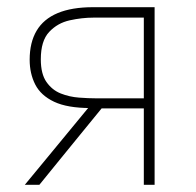

<svg xmlns="http://www.w3.org/2000/svg" viewBox="-20 -514 545 534"><path d="M49 0Q78 -35 107.2 -70.5Q136.5 -106 164.5 -140L244 -236.5L232 -213.5Q167.5 -213.5 130.5 -231Q93.5 -248.5 78 -279Q62.5 -309.5 62.5 -348Q62.5 -396 81.8 -428.5Q101 -461 140.2 -477.5Q179.5 -494 239 -494Q268.5 -494 301 -494Q333.5 -494 362.5 -494Q391.5 -494 410 -494Q410 -456.5 410 -420.8Q410 -385 410 -348.2Q410 -311.5 410 -271V-221Q410 -160.5 410 -108.5Q410 -56.5 410 0H380Q380 -36 380 -69.5Q380 -103 380 -137.8Q380 -172.5 380 -211V-271Q380 -324 380 -370.5Q380 -417 380 -465H240.5Q208 -465 174 -457.5Q140 -450 116.8 -425.2Q93.5 -400.5 93.5 -349Q93.5 -308.5 109.2 -286Q125 -263.5 149 -254Q173 -244.5 199.8 -242.5Q226.5 -240.5 248 -240.5H388V-212.5H252.5L276.5 -229.5L203 -139.5Q175 -105 146.2 -69.8Q117.5 -34.5 89.5 0Z"/></svg>

Font: Commissioner Thin
Style: Regular
Weight: 100
Designer: Kostas Bartsokas
Foundry: Kostas Bartsokas
Version: Version 1.001;gftools[0.9.23]